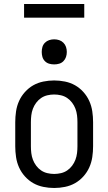

<svg xmlns="http://www.w3.org/2000/svg" viewBox="-20 -929 540 957"><path d="M250 8Q223 8 196 2.5Q169 -3 146 -16Q123 -29 104.5 -49.5Q86 -70 75 -94.5Q64 -119 60 -146Q56 -173 56 -200V-320Q56 -347 60 -374Q64 -401 75 -425.5Q86 -450 104.5 -470.5Q123 -491 146 -504Q169 -517 196 -522.5Q223 -528 250 -528Q277 -528 304 -522.5Q331 -517 354 -504Q377 -491 395.5 -470.5Q414 -450 425 -425.5Q436 -401 440 -374Q444 -347 444 -320V-200Q444 -173 440 -146Q436 -119 425 -94.5Q414 -70 395.5 -49.5Q377 -29 354 -16Q331 -3 304 2.5Q277 8 250 8ZM250 -62Q267 -62 284 -66Q301 -70 315 -79.5Q329 -89 339.5 -103Q350 -117 356 -133Q362 -149 364 -166Q366 -183 366 -200V-320Q366 -337 364 -354Q362 -371 356 -387Q350 -403 339.5 -417Q329 -431 315 -440.5Q301 -450 284 -454Q267 -458 250 -458Q233 -458 216 -454Q199 -450 185 -440.5Q171 -431 160.5 -417Q150 -403 144 -387Q138 -371 136 -354Q134 -337 134 -320V-200Q134 -183 136 -166Q138 -149 144 -133Q150 -117 160.5 -103Q171 -89 185 -79.5Q199 -70 216 -66Q233 -62 250 -62ZM250 -608Q237 -608 225 -611.5Q213 -615 204 -624Q195 -633 191.5 -645Q188 -657 188 -670Q188 -683 191.5 -695Q195 -707 204 -716Q213 -725 225 -729Q237 -733 250 -733Q263 -733 275 -729Q287 -725 296 -716Q305 -707 309 -695Q313 -683 313 -670Q313 -657 309 -645Q305 -633 296 -624Q287 -615 275 -611.5Q263 -608 250 -608ZM100 -841V-909H400V-841Z"/></svg>

Font: Iosevka Term SS14
Style: Regular
Weight: 400
Monospace: yes
Designer: Belleve Invis
Foundry: Belleve Invis
Version: Version 24.1.1; ttfautohint (v1.8.4)